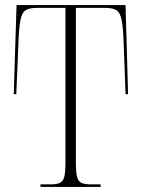

<svg xmlns="http://www.w3.org/2000/svg" viewBox="-20 -734 557 754"><path d="M139 0V-10H178Q203 -10 215.5 -16Q228 -22 232.5 -40Q237 -58 237 -95V-703H124Q96 -703 81 -694Q66 -685 60 -653.5Q54 -622 52 -556L44 -364H34L45 -714H473L483 -364H473L466 -556Q464 -623 458 -654Q452 -685 437 -694Q422 -703 394 -703H278V-95Q278 -58 282.5 -40Q287 -22 299.5 -16Q312 -10 337 -10H375V0Z"/></svg>

Font: Noto Serif Display Condensed ExtraLight
Style: Regular
Weight: 200
Width: 3
Designer: Monotype Design Team
Foundry: Monotype Imaging Inc.
Version: Version 2.009